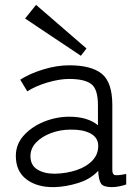

<svg xmlns="http://www.w3.org/2000/svg" viewBox="-20 -759 575 788"><path d="M202 9Q132 10 88.5 -23Q45 -56 45 -119Q45 -167 77.5 -203Q110 -239 160.5 -259.5Q211 -280 265 -280Q339 -280 382 -245V-327Q382 -394 354 -414.5Q326 -435 264 -435Q224 -435 175 -420.5Q126 -406 92 -384L63 -432Q102 -457 157.5 -474Q213 -491 264 -491Q355 -491 398 -456Q441 -421 441 -327V-62Q441 -43 451.5 -40.5Q462 -38 498 -45V-2Q488 2 471 5.5Q454 9 439 9Q405 9 395 -5Q385 -19 383 -58Q352 -24 301 -8Q250 8 202 9ZM205 -46Q253 -47 294.5 -61Q336 -75 360.5 -101.5Q385 -128 383 -166Q380 -197 349 -212.5Q318 -228 269 -227Q228 -227 190 -213Q152 -199 128.5 -174.5Q105 -150 105 -118Q105 -81 133 -63.5Q161 -46 205 -46ZM312 -530 83 -683 128 -739 335 -560Z"/></svg>

Font: Zen Kaku Gothic Antique
Style: Regular
Weight: 400
Designer: Yoshimichi Ohira
Foundry: Positype
Version: Version 1.001